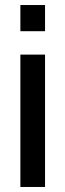

<svg xmlns="http://www.w3.org/2000/svg" viewBox="-20 -743 260 763"><path d="M61 -619V-723H159V-619ZM61 0V-526H159V0Z"/></svg>

Font: Archivo SemiCondensed Medium
Style: Regular
Weight: 500
Width: 4
Designer: Hector Gatti
Foundry: Omnibus-Type
Version: Version 2.001